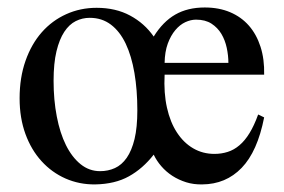

<svg xmlns="http://www.w3.org/2000/svg" viewBox="-20 -481 763 516"><path d="M349.1 -184.6Q349.1 -239.3 341.3 -284.9Q333.5 -330.6 317.9 -363.5Q302.2 -396.5 278.1 -414.8Q253.9 -433.1 221.2 -433.1Q201.2 -433.1 183.6 -424.3Q166 -415.5 152.8 -395.5Q139.6 -375.5 131.8 -343.3Q124 -311 124 -263.7Q124 -212.4 132.6 -168Q141.1 -123.5 157.2 -91.1Q173.3 -58.6 196.5 -39.8Q219.7 -21 249 -21Q270.5 -21 288.8 -29.3Q307.1 -37.6 320.6 -56.9Q334 -76.2 341.6 -107.4Q349.1 -138.7 349.1 -184.6ZM593.8 -312Q593.8 -331.5 589.4 -352.3Q585 -373 575 -389.9Q564.9 -406.7 548.3 -417.5Q531.7 -428.2 506.8 -428.2Q492.7 -428.2 478 -421.4Q463.4 -414.6 451.2 -400.1Q439 -385.7 430.9 -363.8Q422.9 -341.8 422.4 -312ZM689.9 -165.5Q671.9 -73.7 629.4 -29.8Q586.9 14.2 523.4 14.6Q500.5 15.1 480.2 8.8Q460 2.4 443.1 -8.5Q426.3 -19.5 413.6 -34.2Q400.9 -48.8 393.1 -65.4Q363.8 -27.8 326.4 -7.1Q289.1 13.7 235.8 14.6Q193.4 15.1 156.2 -1.2Q119.1 -17.6 91.6 -47.9Q64 -78.1 48.3 -121.1Q32.7 -164.1 32.7 -216.8Q32.7 -272.5 48.6 -317.6Q64.5 -362.8 92.3 -394.3Q120.1 -425.8 158 -442.9Q195.8 -460 239.7 -460Q291 -460 329.6 -439.2Q368.2 -418.5 393.1 -382.8Q418 -422.9 451.2 -441.9Q484.4 -460.9 530.3 -460.9Q568.4 -460.9 598.4 -448.2Q628.4 -435.5 648.9 -412.1Q669.4 -388.7 680.2 -355.2Q690.9 -321.8 689.9 -280.3H422.4Q419.9 -231 428.7 -191.7Q437.5 -152.3 455.6 -124.8Q473.6 -97.2 499.3 -82.3Q524.9 -67.4 556.2 -67.4Q575.2 -67.4 592 -72.8Q608.9 -78.1 623.5 -90.6Q638.2 -103 650.6 -123.3Q663.1 -143.6 673.8 -173.3Z"/></svg>

Font: Doulos SIL Eur
Style: Regular
Weight: 400
Designer: Walt Agee, Victor Gaultney, Peter Martin, Debbi Hosken, Becca Hirsbrunner
Foundry: SIL International
Version: Version 5.000